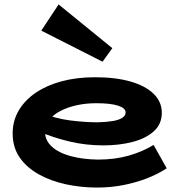

<svg xmlns="http://www.w3.org/2000/svg" viewBox="-20 -831 806 865"><path d="M418 14Q344 14 275.5 -1Q207 -16 153 -46.5Q99 -77 68 -122.5Q37 -168 37 -230Q37 -287 64.5 -333.5Q92 -380 141.5 -413.5Q191 -447 258.5 -465Q326 -483 408 -483Q501 -483 568.5 -463.5Q636 -444 672.5 -408Q709 -372 709 -323Q709 -272 673 -239.5Q637 -207 577 -191.5Q517 -176 446 -176Q366 -176 293 -193.5Q220 -211 154 -239V-327Q228 -297 295.5 -288.5Q363 -280 420 -280Q459 -281 487 -285.5Q515 -290 530.5 -300Q546 -310 546 -324Q546 -344 512 -355Q478 -366 413 -366Q369 -366 328.5 -357.5Q288 -349 255 -332.5Q222 -316 202.5 -292Q183 -268 183 -236Q183 -198 214 -170Q245 -142 299 -127.5Q353 -113 421 -112Q498 -112 560.5 -130Q623 -148 672 -178L731 -73Q694 -48 644.5 -28.5Q595 -9 537.5 2.5Q480 14 418 14ZM442 -553 166 -693 244 -811 486 -614Z"/></svg>

Font: BioRhyme SemiExpanded ExtraBold
Style: Regular
Weight: 800
Width: 6
Designer: Aoife Mooney
Foundry: Aoife Mooney Type
Version: Version 1.600;gftools[0.9.33]